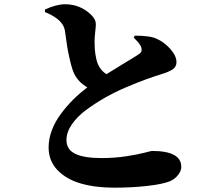

<svg xmlns="http://www.w3.org/2000/svg" viewBox="-20 -825 1040 893"><path d="M602.1 -649.9 606.9 -659.2Q680.2 -659.2 710 -644Q744.1 -628.9 772.5 -596.9Q800.8 -564.9 800.8 -536.1Q800.8 -516.6 786.6 -504.9Q772.5 -493.2 733.9 -481Q699.7 -470.7 659.7 -456.1Q619.6 -441.4 566.9 -419.2Q514.2 -397 467 -369.9Q419.9 -342.8 378.9 -312.3Q337.9 -281.7 313.5 -245.6Q289.1 -209.5 289.1 -173.8Q289.1 -129.4 330.1 -109.6Q371.1 -89.8 452.1 -89.8Q512.2 -89.8 566.7 -98.1Q621.1 -106.4 652.1 -114.7Q683.1 -123 687 -123Q823.2 -123 823.2 -48.8Q823.2 -30.3 808.1 -11Q793 8.3 770 18.1Q736.3 31.7 664.8 39.8Q593.3 47.9 511.2 47.9Q422.9 47.9 355.5 28.3Q288.1 8.8 247.1 -34.2Q206.1 -77.1 206.1 -139.2Q206.1 -179.2 221.4 -219.7Q236.8 -260.3 263.7 -296.1Q290.5 -332 320.8 -362.1Q351.1 -392.1 386.2 -418.9Q348.1 -439.9 327.1 -478Q316.4 -498 306.2 -541.5Q295.9 -585 292.5 -608.6Q289.1 -632.3 282.2 -680.2Q279.8 -696.8 270.8 -710.9Q261.7 -725.1 247.6 -736.1Q233.4 -747.1 220 -754.4Q206.5 -761.7 189 -769V-780.8Q242.7 -805.2 282.2 -805.2Q338.4 -805.2 382.1 -774.2Q425.8 -743.2 425.8 -712.9Q425.8 -702.6 422.9 -676.5Q419.9 -650.4 419.9 -636.2Q419.9 -610.4 421.4 -591.8Q422.9 -573.2 428 -550.3Q433.1 -527.3 444.8 -509.5Q456.5 -491.7 475.1 -480Q500 -495.6 537.6 -518.6Q575.2 -541.5 598.1 -555.4Q621.1 -569.3 628.9 -575.2Q643.1 -585 637.2 -604Q635.3 -610.4 630.6 -617.4Q626 -624.5 622.6 -628.4Q619.1 -632.3 611.6 -640.1Q604 -647.9 602.1 -649.9Z"/></svg>

Font: Noto Serif JP Black
Style: Regular
Weight: 900
Designer: Ryoko NISHIZUKA  (kana & ideographs); Frank Grießhammer (Latin, Greek & Cyrillic); Wenlong ZHANG  (bopomofo); Sandoll Co
Foundry: Adobe Systems Incorporated
Version: Version 1.001;PS 1.001;hotconv 16.6.54;makeotf.lib2.5.65590